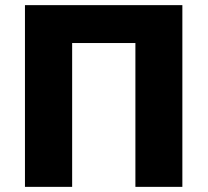

<svg xmlns="http://www.w3.org/2000/svg" viewBox="-20 -727 808 747"><path d="M689.5 0H506.8V-559.6H260.7V0H77.1V-707H689.5Z"/></svg>

Font: Pretendard JP Black
Style: Regular
Weight: 900
Designer: Base glyphs from Inter by Rasmus Andersson; Hangeul glyphs from Noto Sans CJK(Source Han Sans) by Jang Soo-young and Kan
Foundry: Kil Hyung-jin
Version: Version 1.309